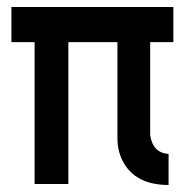

<svg xmlns="http://www.w3.org/2000/svg" viewBox="-20 -526 529 550"><path d="M12.7 -405.3V-505.9H476.6V-405.3H410.2V-138.7Q418 -87.9 462.9 -85V3.9Q365.2 3.9 330.1 -67.4Q316.4 -95.7 316.4 -129.9V-405.3H175.8V1H79.1V-405.3Z"/></svg>

Font: Post No Bills Colombo
Style: Bold
Weight: 700
Designer: Kosala Senevirathne, Siva Puranthara, Lasantha Premarathna, Tharique Azeez
Foundry: Mooniak
Version: Version 1.220 ; ttfautohint (v1.6)